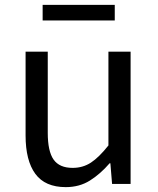

<svg xmlns="http://www.w3.org/2000/svg" viewBox="-20 -755 647 788"><path d="M250 13Q165 13 125 -41.5Q85 -96 85 -199V-543H176V-210Q176 -134 200 -100Q224 -66 278 -66Q320 -66 353 -87.5Q386 -109 425 -158V-543H516V0H440L433 -85H430Q392 -41 349 -14Q306 13 250 13ZM155 -671V-735H451V-671Z"/></svg>

Font: Source Han Sans SC
Style: Regular
Weight: 400
Designer: Ryoko NISHIZUKA 西塚涼子 (kana, bopomofo & ideographs); Paul D. Hunt (Latin, Greek & Cyrillic); Sandoll Communications 산돌커뮤니
Foundry: Adobe
Version: Version 2.002;hotconv 1.0.116;makeotfexe 2.5.65601; ttfautoh